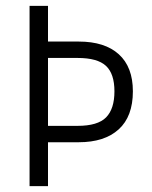

<svg xmlns="http://www.w3.org/2000/svg" viewBox="-20 -636 521 656"><path d="M81 -616H144V-494H249Q338 -494 386 -450.5Q434 -407 434 -324Q434 -238 385.5 -194Q337 -150 249 -150H144V0H81ZM245 -206Q314 -206 342.5 -235Q371 -264 371 -324Q371 -384 342 -411Q313 -438 245 -438H144V-206Z"/></svg>

Font: Athiti
Style: Regular
Weight: 400
Designer: CadsonDemak Team
Foundry: CadsonDemak
Version: Version 1.033